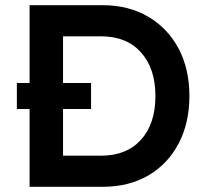

<svg xmlns="http://www.w3.org/2000/svg" viewBox="-20 -720 796 740"><path d="M94 0V-300H45V-400H94V-700H375Q476 -700 551.5 -655.5Q627 -611 668.5 -532.5Q710 -454 710 -350Q710 -246 668.5 -167Q627 -88 552 -44Q477 0 375 0ZM331 -300H223V-120H370Q468 -120 523.5 -181.5Q579 -243 579 -350Q579 -456 523.5 -518Q468 -580 370 -580H223V-400H331Z"/></svg>

Font: Readex Pro Medium
Style: Regular
Weight: 500
Designer: Bonnie Shaver-Troup, Thomas Jockin
Foundry: Lexend
Version: Version 1.204; ttfautohint (v1.8.4.7-5d5b)